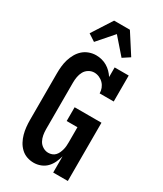

<svg xmlns="http://www.w3.org/2000/svg" viewBox="-240 -1064 981 1159"><g transform="rotate(30 250.0 -485.0)"><path d="M203 8Q178 8 155 0Q132 -8 114 -25Q96 -42 84.5 -63.5Q73 -85 66.5 -108.5Q60 -132 57.5 -156.5Q55 -181 55 -205V-530Q55 -554 57.5 -578.5Q60 -603 67 -626.5Q74 -650 86.5 -672Q99 -694 117 -710Q135 -726 158.5 -734.5Q182 -743 207 -743Q227 -743 246.5 -738Q266 -733 283 -723Q300 -713 314 -699Q328 -685 339 -668V-735H437V-554H339Q339 -572 332.5 -589Q326 -606 313.5 -619Q301 -632 284 -639.5Q267 -647 249 -647Q229 -647 211 -636Q193 -625 183.5 -607.5Q174 -590 170.5 -570Q167 -550 167 -530V-205Q167 -185 170.5 -165Q174 -145 183.5 -127.5Q193 -110 211 -99Q229 -88 249 -88Q262 -88 274.5 -92.5Q287 -97 296 -106.5Q305 -116 310.5 -128Q316 -140 319.5 -153Q323 -166 324 -179Q325 -192 325 -205V-310H250V-406H437V0H335V-113Q329 -90 318.5 -67.5Q308 -45 291 -27.5Q274 -10 250.5 -1Q227 8 203 8ZM154 -806 105 -838 195 -978H305L350 -908L395 -838L346 -806L250 -916Z"/></g></svg>

Font: Iosevka Curly Slab
Style: Bold
Weight: 700
Monospace: yes
Designer: Belleve Invis
Foundry: Belleve Invis
Version: Version 22.1.2; ttfautohint (v1.8.4)